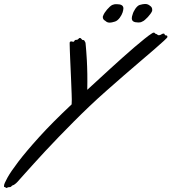

<svg xmlns="http://www.w3.org/2000/svg" viewBox="-325 -621 857 960"><path d="M512.2 -436Q512.2 -433.1 494.1 -416.5Q476.1 -399.9 446 -373.8Q416 -347.7 376.2 -314Q336.4 -280.3 293.2 -242.7Q250 -205.1 205.8 -166Q161.6 -127 122.6 -89.8Q83 -52.2 44.2 -13.2Q5.4 25.9 -30.8 63.2Q-66.9 100.6 -98.9 135Q-130.9 169.4 -156.5 197.8Q-182.1 226.1 -200.4 246.6Q-218.8 267.1 -227.5 276.9Q-238.3 289.6 -244.6 295.2Q-251 300.8 -254.9 303Q-258.8 305.2 -260.7 305.4Q-262.7 305.7 -264.6 307.1Q-266.6 308.6 -267.6 310.1Q-268.6 311.5 -269.8 312.5Q-271 313.5 -273.2 314.2Q-275.4 314.9 -279.8 314.9Q-285.6 314.9 -287.8 316.9Q-290 318.8 -292.5 318.8Q-294.4 318.8 -297.9 315.9Q-299.8 314 -303.7 314Q-304.7 314 -304.7 312.7Q-304.7 311.5 -304.7 306.2Q-304.7 298.3 -288.3 268.3Q-272 238.3 -233.2 187.3Q-194.3 136.2 -129.4 64.5Q-64.5 -7.3 33.2 -99.1Q34.7 -120.1 33.2 -151.9Q32.7 -163.1 32 -182.6Q31.2 -202.1 30.3 -226.1Q29.3 -250 28.1 -275.9Q26.9 -301.8 25.9 -325.7Q24.9 -349.6 24.2 -369.1Q23.4 -388.7 23.4 -399.9Q23.4 -404.3 23.4 -407.2Q23.4 -410.2 24.4 -411.1Q27.3 -414.1 31.2 -414.1Q33.7 -414.1 35.9 -413.1Q38.1 -412.1 41.5 -412.1Q43.5 -412.1 44.4 -413.1Q46.4 -415 47.1 -416.5Q47.9 -418 48.6 -419.2Q49.3 -420.4 51.3 -421.1Q53.2 -421.9 57.1 -421.9Q61 -421.9 63.2 -423.3Q65.4 -424.8 67.1 -426.5Q68.8 -428.2 70.3 -429.7Q71.8 -431.2 74.2 -431.2Q77.1 -431.2 79.1 -429.4Q81.1 -427.7 82.5 -426Q84 -424.3 85.4 -422.6Q86.9 -420.9 89.4 -420.9Q91.8 -420.9 93.3 -420.7Q94.7 -420.4 95.9 -419.2Q97.2 -418 98.6 -415Q100.1 -412.1 102.5 -407.2Q103 -401.9 104.2 -389.4Q105.5 -377 106.4 -362.8Q107.4 -348.6 108.2 -335.7Q108.9 -322.8 109.4 -316.9Q109.9 -304.7 110.6 -287.6Q111.3 -270.5 111.6 -251Q111.8 -231.4 111.8 -211.2Q111.8 -190.9 111.3 -171.9Q135.3 -193.8 164.6 -220.9Q193.8 -248 225.1 -276.4Q256.3 -304.7 287.6 -332.8Q318.8 -360.8 346.9 -384.8Q375 -408.7 397.7 -427Q420.4 -445.3 434.6 -454.1Q439.9 -458 444.3 -458Q448.2 -458 450.2 -454.1Q452.6 -451.7 455.1 -451.4Q457.5 -451.2 461.4 -448.2Q464.4 -444.8 469.2 -444.8Q476.1 -444.8 481.7 -449Q487.3 -453.1 493.2 -453.1Q496.1 -453.1 496.8 -451.7Q497.6 -450.2 498.3 -448.5Q499 -446.8 500.5 -445.3Q502 -443.8 506.3 -443.8Q510.3 -443.8 511.2 -441.2Q512.2 -438.5 512.2 -436ZM288.1 -559.1Q286.1 -553.2 282.5 -546.1Q278.8 -539.1 273.7 -532.2Q268.6 -525.4 262.5 -520.3Q256.3 -515.1 250 -513.2Q232.9 -507.8 224.1 -507.8Q215.8 -507.8 210.4 -510.5Q205.1 -513.2 201.2 -517.1Q189 -522.9 189 -536.1Q189 -538.6 189.7 -540Q190.4 -541.5 191.4 -543.9Q193.4 -549.8 198.5 -557.6Q203.6 -565.4 210.2 -573.2Q216.8 -581.1 223.9 -587.4Q231 -593.8 236.3 -596.2Q242.2 -598.6 246.6 -599.4Q251 -600.1 253.4 -600.1H259.3Q292 -600.1 292 -579.1Q292 -574.2 290.8 -569.6Q289.6 -564.9 288.1 -559.1ZM338.4 -549.8Q339.8 -555.7 343.3 -562.7Q346.7 -569.8 351.3 -576.7Q356 -583.5 361.6 -588.9Q367.2 -594.2 373 -596.2Q381.3 -598.6 388.4 -599.9Q395.5 -601.1 400.4 -601.1Q409.2 -601.1 415 -598.4Q420.9 -595.7 425.3 -591.8Q436 -585 436 -572.8Q436 -570.3 436 -568.8Q436 -567.4 435.1 -564.9Q432.6 -559.1 427 -551.3Q421.4 -543.5 414.1 -535.6Q406.7 -527.8 399.4 -521.5Q392.1 -515.1 386.2 -513.2Q380.4 -509.8 376.2 -509.3Q372.1 -508.8 369.1 -508.8H364.3Q350.1 -508.8 342 -513.7Q334 -518.6 334 -529.8Q334 -538.1 338.4 -549.8Z"/></svg>

Font: Oregano
Style: Italic
Weight: 400
Italic angle: -12°
Designer: Astigmatic (AOETI)
Foundry: Astigmatic (AOETI)
Version: Version 1.000